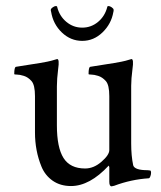

<svg xmlns="http://www.w3.org/2000/svg" viewBox="-20 -624 545 651"><path d="M343.8 -600.6Q343.8 -603.5 348.1 -603.5Q352.5 -603.5 358.9 -599.1Q365.2 -594.7 365.2 -590.8V-586.9Q364.3 -584 364.3 -583Q357.4 -543 327.6 -514.2Q297.9 -485.4 258.8 -485.4Q219.7 -485.4 189.9 -513.7Q160.2 -542 153.3 -584Q153.3 -585 152.3 -587.9V-590.8Q152.3 -594.7 158.7 -599.1Q165 -603.5 169.4 -603.5Q173.8 -603.5 173.8 -600.6Q181.6 -569.3 205.1 -549.8Q228.5 -530.3 258.8 -530.3Q289.1 -530.3 312.5 -549.8Q335.9 -569.3 343.8 -600.6ZM424.8 -333V-137.7Q424.8 -95.7 431.6 -63.5Q436.5 -46.9 480.5 -46.9L489.3 -45.9Q492.2 -44.9 492.2 -38.6Q492.2 -32.2 489.7 -25.9Q487.3 -19.5 484.4 -19.5Q424.3 -15.6 367.2 5.9L358.4 7.8Q350.6 7.8 350.6 -7.8V-57.6L348.6 -62.5Q284.2 6.8 220.7 6.8Q184.6 6.8 158.7 -11.2Q132.8 -29.3 120.6 -59.1Q98.6 -112.8 98.6 -174.8V-297.9Q98.6 -335.9 86.9 -349.1Q75.2 -362.3 61 -366.7Q46.9 -371.1 37.6 -371.1Q28.3 -371.1 28.3 -373Q28.3 -396.5 34.2 -397.5Q137.7 -413.1 153.8 -418Q169.9 -422.9 173.8 -423.8Q182.1 -423.8 177.2 -390.1Q172.9 -356.4 172.9 -331.1V-199.2Q172.9 -124 195.3 -88.4Q217.8 -52.7 268.6 -52.7Q297.9 -52.7 324.2 -75.7Q350.6 -98.6 350.6 -115.2V-297.9Q350.6 -335.9 338.9 -349.1Q327.1 -362.3 313 -366.7Q298.8 -371.1 289.6 -371.1Q280.3 -371.1 280.3 -373Q280.3 -396.5 286.1 -397.5Q389.6 -413.1 405.8 -418Q421.9 -422.9 425.8 -423.8Q434.1 -423.8 429.2 -390.1Q424.8 -356.4 424.8 -333Z"/></svg>

Font: CrimsonText-Roman
Style: Roman
Weight: 400
Version: Version 0.13